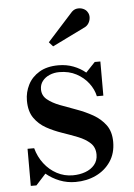

<svg xmlns="http://www.w3.org/2000/svg" viewBox="-51 -732 545 781"><g transform="rotate(-5 221.0 -341.0)"><path d="M43 10V-141.5H70Q79.5 -106 101 -78Q122.5 -50 152.5 -34Q182.5 -18 217.5 -18Q245 -18 268.5 -26.5Q292 -35 306.2 -52Q320.5 -69 320.5 -93.5Q320.5 -123.5 301.2 -141.2Q282 -159 252.2 -170.8Q222.5 -182.5 188.8 -194Q155 -205.5 125.2 -222Q95.5 -238.5 76.5 -265.8Q57.5 -293 57.5 -337Q57.5 -371 72.8 -401.2Q88 -431.5 119.2 -450.2Q150.5 -469 197.5 -469Q230.5 -469 258.5 -458.2Q286.5 -447.5 308 -429.5L346 -469.5H369V-330H342.5Q336.5 -358.5 317.2 -383.8Q298 -409 268 -425Q238 -441 198.5 -441Q177 -441 158.8 -433.2Q140.5 -425.5 129.5 -411.2Q118.5 -397 118.5 -377.5Q118.5 -352 138.2 -335.8Q158 -319.5 189.2 -307.5Q220.5 -295.5 255.5 -283Q290.5 -270.5 321.8 -252.8Q353 -235 372.8 -208Q392.5 -181 392.5 -139Q392.5 -92.5 369.8 -59Q347 -25.5 309.5 -7.8Q272 10 226 10Q192 10 161.5 -2Q131 -14 106.5 -34.5L66 10ZM183 -547.5 167 -565.5 266 -675Q277.5 -689.5 291.5 -691.8Q305.5 -694 317.8 -688.8Q330 -683.5 335.5 -673.5Q342 -663.5 341 -650.5Q340 -637.5 333 -627Q326 -616.5 313.5 -611.5Z"/></g></svg>

Font: Bodoni Moda 9pt Medium
Style: Regular
Weight: 500
Designer: Owen Earl
Foundry: indestructible type
Version: Version 2.005